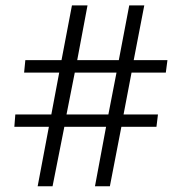

<svg xmlns="http://www.w3.org/2000/svg" viewBox="-20 -708 699 692"><path d="M249.5 -446.3H399.9L370.6 -295.4H219.7ZM169.4 -36.6 211.9 -251H362.3L322.3 -36.6H376L417.5 -251H543.9L549.3 -295.4H425.3L454.1 -446.3H577.6L583.5 -491.2H461.9L500 -688.5H445.8L408.2 -491.2H258.3L295.4 -688.5H239.3L201.7 -491.2H71.3L66.9 -446.3H193.4L165 -295.4H35.2L31.7 -251H156.2L115.7 -36.6Z"/></svg>

Font: Ride Light
Style: Regular
Weight: 300
Version: Version 3.000